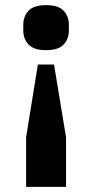

<svg xmlns="http://www.w3.org/2000/svg" viewBox="-20 -557 360 750"><path d="M82 173V-21L128 -305H191L238 -21V173ZM160 -361Q112 -361 91.5 -383Q71 -405 71 -437V-461Q71 -493 91.5 -515Q112 -537 160 -537Q208 -537 228.5 -515Q249 -493 249 -461V-437Q249 -405 228.5 -383Q208 -361 160 -361Z"/></svg>

Font: IBM Plex Sans Hebrew
Style: Bold
Weight: 700
Designer: Mike Abbink, Paul van der Laan, Pieter van Rosmalen, Yanek Iontef
Foundry: Bold Monday
Version: Version 1.2